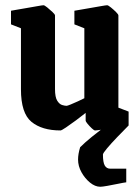

<svg xmlns="http://www.w3.org/2000/svg" viewBox="-20 -487 534 733"><path d="M211 11Q140 11 100 -22Q60 -55 60 -146V-379L22 -394V-446Q22 -446 39 -449Q56 -452 79.5 -456Q103 -460 122.5 -463.5Q142 -467 146 -467Q150 -467 160.5 -458.5Q171 -450 180.5 -441Q190 -432 190 -428V-147Q190 -116 198.5 -102.5Q207 -89 217.5 -86Q228 -83 234 -83Q237 -83 249.5 -88Q262 -93 277 -100Q292 -107 302 -112V-379L264 -394V-446Q264 -446 281.5 -449Q299 -452 322 -456Q345 -460 365 -463.5Q385 -467 389 -467Q393 -467 403.5 -458.5Q414 -450 423 -441Q432 -432 432 -428V-76L471 -61V-8Q471 -8 453.5 -5Q436 -2 412 1.5Q388 5 368 8Q348 11 343 11Q339 11 330.5 3Q322 -5 314.5 -14Q307 -23 307 -27V-56Q291 -43 270 -27.5Q249 -12 232 -0.5Q215 11 211 11ZM363 226Q343 226 323.5 210Q304 194 291 170.5Q278 147 278 122Q278 101 286 75Q304 57 330.5 35.5Q357 14 384.5 -7Q412 -28 433 -43L471 -8Q450 13 427 37Q404 61 388.5 79.5Q373 98 373 103Q373 133 380 145Q387 157 401 157H462V209Q453 210 431.5 214.5Q410 219 390 222.5Q370 226 363 226Z"/></svg>

Font: Grenze Gotisch
Style: Bold
Weight: 700
Designer: Renata Polastri
Foundry: Omnibus-Type
Version: Version 1.001